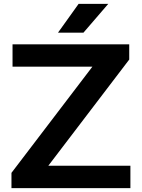

<svg xmlns="http://www.w3.org/2000/svg" viewBox="-20 -968 730 988"><path d="M39 0V-78.5L455.5 -625H44.5V-740H645V-661.5L228.5 -115H651V0ZM278.5 -800 384.5 -948H537L409.5 -800Z"/></svg>

Font: Encode Sans Expanded Expanded SemiBold
Style: Regular
Weight: 600
Width: 7
Designer: Multiple Designers
Foundry: Impallari Type
Version: Version 3.000; ttfautohint (v1.8.3) -l 8 -r 50 -G 200 -x 14 